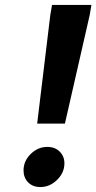

<svg xmlns="http://www.w3.org/2000/svg" viewBox="-20 -745 389 775"><path d="M183 -684 190 -725H349L342 -684L242 -246H130ZM75 -57Q75 -95 104 -123.5Q133 -152 171 -152Q202 -152 221 -133Q240 -114 240 -86Q240 -48 210.5 -19Q181 10 143 10Q112 10 93.5 -9Q75 -28 75 -57Z"/></svg>

Font: Be Vietnam ExtraBold
Style: Italic
Weight: 800
Italic angle: -9.778°
Designer: Gabriel Lam
Foundry: TypeRant
Version: Version 3.000